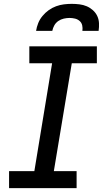

<svg xmlns="http://www.w3.org/2000/svg" viewBox="-20 -975 540 995"><path d="M27 0V-88H158L250 -647H132V-735H482V-647H352L259 -88H377V0ZM167 -815Q170 -835 178 -855Q186 -875 200 -892Q214 -909 232 -922Q250 -935 270.5 -942.5Q291 -950 311.5 -952.5Q332 -955 352 -955Q372 -955 392 -952.5Q412 -950 429.5 -942.5Q447 -935 461.5 -922Q476 -909 484 -892Q492 -875 493 -855Q494 -835 491 -815H407Q409 -830 406 -843.5Q403 -857 393 -866Q383 -875 369 -878.5Q355 -882 340 -882Q326 -882 310.5 -878.5Q295 -875 282 -866Q269 -857 261.5 -843.5Q254 -830 251 -815Z"/></svg>

Font: Iosevka SS04 Semibold
Style: Italic
Weight: 600
Italic angle: -9°
Monospace: yes
Designer: Belleve Invis
Foundry: Belleve Invis
Version: Version 19.0.0; ttfautohint (v1.8.4)